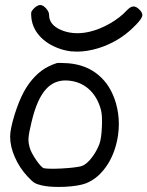

<svg xmlns="http://www.w3.org/2000/svg" viewBox="-20 -738 582 758"><path d="M230.5 -541Q176.3 -556.2 142.6 -589.4Q109.4 -622.6 104 -666Q102.1 -683.6 103.5 -689.9Q105.5 -696.3 114.3 -705.1Q119.6 -710.4 126.5 -714.4Q133.8 -718.3 138.2 -718.3Q149.9 -718.3 161.6 -705.1Q173.8 -691.9 173.8 -678.7Q173.8 -639.2 223.1 -618.7Q252 -606.9 285.2 -606.9Q308.6 -606.9 334 -612.8Q373.5 -622.1 413.6 -645Q453.6 -668 479.5 -695.8Q493.7 -711.4 505.4 -712.4Q517.1 -713.4 529.8 -700.7Q542 -689 542 -678.2Q542 -674.8 540.5 -671.9Q536.1 -658.2 504.4 -627.9Q447.3 -572.8 370.1 -548.3Q324.7 -534.2 284.7 -534.2Q273.9 -534.2 263.2 -535.2Q262.2 -535.2 261.2 -535.2Q245.1 -537.1 230.5 -541ZM305.2 -83.5Q323.2 -90.8 342.3 -115.7Q361.8 -141.1 372.6 -169.9Q380.4 -191.9 382.3 -237.3Q382.8 -249 382.8 -258.8Q382.8 -288.6 378.4 -304.7Q365.7 -351.6 336.4 -380.9Q307.1 -410.2 264.6 -418Q251 -420.4 238.8 -420.4Q195.8 -420.4 166 -390.6Q127.4 -352.5 105 -258.3Q93.8 -212.4 92.8 -194.8Q92.3 -190.9 92.3 -187Q92.3 -172.9 96.7 -157.2Q102.5 -135.7 123 -106Q143.6 -76.2 153.8 -73.7Q164.6 -71.8 186 -71.8Q190.4 -71.8 194.8 -71.8Q223.1 -72.3 250.5 -74.7Q269 -76.2 283.7 -78.6Q298.8 -80.6 305.2 -83.5ZM145.5 -5.9Q125.5 -10.3 115.7 -16.6Q106 -22.5 89.4 -40.5Q56.6 -75.7 38.6 -117.7Q20 -159.2 20 -199.2Q20 -227.1 37.1 -283.7Q54.7 -339.8 74.2 -375.5Q93.3 -410.6 118.2 -436Q142.6 -461.4 171.4 -475.6Q190.9 -484.9 201.2 -487.8Q203.1 -488.3 204.1 -488.8Q205.1 -489.3 206.1 -489.3Q210 -489.7 216.8 -489.7Q228.5 -489.7 249 -488.3Q320.8 -482.4 369.1 -441.4Q417.5 -400.9 438 -329.6Q449.2 -289.6 449.2 -248.5Q449.2 -225.6 445.8 -202.6Q436 -138.2 405.3 -89.4Q388.7 -63.5 367.2 -43.9Q345.2 -24.4 319.3 -14.2Q290.5 -3.4 235.8 -0.5Q222.7 0 210.9 0Q172.4 0 145.5 -5.9Z"/></svg>

Font: Casuwalt
Style: Regular
Weight: 400
Designer: Walter E Stewart
Version: 0.1